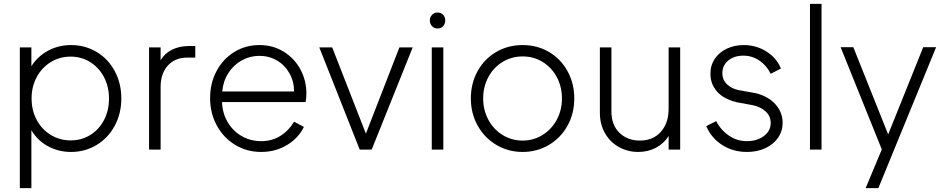

<svg xmlns="http://www.w3.org/2000/svg" viewBox="-20 -777 4898 997"><path d="M83 -531H143V-433Q175 -484 229 -513.5Q283 -543 349 -543Q422 -543 482 -507Q542 -471 576 -407.5Q610 -344 610 -266Q610 -188 576 -124.5Q542 -61 482 -24.5Q422 12 349 12Q283 12 228.5 -18Q174 -48 143 -101V200H83ZM347 -48Q404 -48 449.5 -76.5Q495 -105 520.5 -154.5Q546 -204 546 -266Q546 -327 520 -376.5Q494 -426 448.5 -454.5Q403 -483 347 -483Q290 -483 243.5 -454.5Q197 -426 170.5 -376.5Q144 -327 144 -266Q144 -204 170.5 -154.5Q197 -105 243.5 -76.5Q290 -48 347 -48Z M754 -531H814V-464Q834 -499 872.5 -518.5Q911 -538 960 -538H994V-478H953Q889 -478 851.5 -436.5Q814 -395 814 -325V0H754Z M1071 -267Q1071 -345 1104.5 -408Q1138 -471 1196.5 -507Q1255 -543 1327 -543Q1398 -543 1453.5 -508.5Q1509 -474 1540 -416.5Q1571 -359 1571 -291Q1571 -268 1567 -247H1133Q1135 -188 1163 -141.5Q1191 -95 1236.5 -69.5Q1282 -44 1336 -44Q1392 -44 1435.5 -71Q1479 -98 1507 -145L1558 -118Q1530 -60 1470.5 -24Q1411 12 1336 12Q1262 12 1201.5 -24.5Q1141 -61 1106 -125Q1071 -189 1071 -267ZM1507 -302Q1507 -354 1483 -396.5Q1459 -439 1418 -463Q1377 -487 1327 -487Q1278 -487 1235.5 -463.5Q1193 -440 1166 -398Q1139 -356 1134 -302Z M1638 -531H1705L1880 -83L2054 -531H2123L1910 0H1848Z M2222 -531H2282V0H2222ZM2252 -712Q2269 -712 2280.5 -700.5Q2292 -689 2292 -671Q2292 -653 2281 -641Q2270 -629 2252 -629Q2235 -629 2223.5 -641Q2212 -653 2212 -671Q2212 -688 2223.5 -700Q2235 -712 2252 -712Z M2425 -266Q2425 -344 2460 -407.5Q2495 -471 2556.5 -507Q2618 -543 2694 -543Q2770 -543 2831 -507Q2892 -471 2927 -407.5Q2962 -344 2962 -266Q2962 -187 2926.5 -123.5Q2891 -60 2829.5 -24Q2768 12 2694 12Q2619 12 2557.5 -24.5Q2496 -61 2460.5 -124.5Q2425 -188 2425 -266ZM2694 -47Q2750 -47 2797 -76Q2844 -105 2871 -155Q2898 -205 2898 -266Q2898 -327 2871 -377Q2844 -427 2797.5 -455.5Q2751 -484 2694 -484Q2637 -484 2590 -455.5Q2543 -427 2516 -377Q2489 -327 2489 -266Q2489 -205 2516 -155Q2543 -105 2590 -76Q2637 -47 2694 -47Z M3095 -192V-531H3155V-197Q3155 -128 3196.5 -87.5Q3238 -47 3303 -47Q3371 -47 3411.5 -92.5Q3452 -138 3452 -212V-531H3512V0H3452V-71Q3428 -32 3386.5 -10Q3345 12 3294 12Q3240 12 3194.5 -13Q3149 -38 3122 -84.5Q3095 -131 3095 -192Z M3647 -122 3699 -148Q3725 -99 3767 -71.5Q3809 -44 3858 -44Q3911 -44 3946.5 -70.5Q3982 -97 3982 -138Q3982 -175 3955 -199Q3928 -223 3888 -231L3806 -246Q3737 -263 3703 -302Q3669 -341 3669 -394Q3669 -438 3692 -472Q3715 -506 3754.5 -524.5Q3794 -543 3842 -543Q3907 -543 3960 -509.5Q4013 -476 4035 -421L3982 -394Q3960 -438 3922.5 -463Q3885 -488 3840 -488Q3792 -488 3761.5 -462.5Q3731 -437 3731 -398Q3731 -362 3755.5 -339Q3780 -316 3816 -309L3905 -293Q3971 -276 4007.5 -234.5Q4044 -193 4044 -139Q4044 -96 4020 -61.5Q3996 -27 3954 -7.5Q3912 12 3859 12Q3787 12 3731 -23.5Q3675 -59 3647 -122Z M4186 -757H4246V0H4186Z M4559 -1 4345 -532H4411L4592 -79L4774 -532H4841L4541 200H4475Z"/></svg>

Font: Evergrow Sans
Style: Light
Weight: 300
Foundry: 10Web
Version: Version 1.000